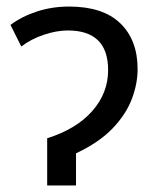

<svg xmlns="http://www.w3.org/2000/svg" viewBox="-20 -566 476 586"><path d="M191 -546Q294 -546 347 -495Q400 -444 400 -355Q400 -310 382 -263Q364 -216 323 -173.5Q282 -131 212 -98V0H124V-144Q213 -172 261.5 -227Q310 -282 310 -352Q310 -473 187 -473Q153 -473 114 -460Q75 -447 45 -424L12 -490Q47 -516 93 -531Q139 -546 191 -546Z"/></svg>

Font: Go Noto Current
Style: Regular
Weight: 400
Designer: Monotype Design Team
Foundry: Monotype Imaging Inc.
Version: Version 2.007; ttfautohint (v1.8) -l 8 -r 50 -G 200 -x 14 -D